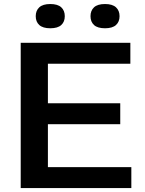

<svg xmlns="http://www.w3.org/2000/svg" viewBox="-20 -958 738 978"><path d="M85.5 0V-740H644V-633.5H224V-432H592.5V-325.5H224V-106.5H649V0ZM515 -814Q477 -814 459 -830.5Q441 -847 441 -875.5Q441 -904 459 -920.8Q477 -937.5 515 -937.5Q552.5 -937.5 570.8 -920.8Q589 -904 589 -875.5Q589 -847 570.8 -830.5Q552.5 -814 515 -814ZM236 -814Q198.5 -814 180.2 -830.5Q162 -847 162 -875.5Q162 -904 180.2 -920.8Q198.5 -937.5 236 -937.5Q274 -937.5 292 -920.8Q310 -904 310 -875.5Q310 -847 292 -830.5Q274 -814 236 -814Z"/></svg>

Font: Encode Sans Expanded SemiBold
Style: Regular
Weight: 600
Width: 7
Designer: Multiple Designers
Foundry: Impallari Type
Version: Version 3.000; ttfautohint (v1.8.3) -l 8 -r 50 -G 200 -x 14 